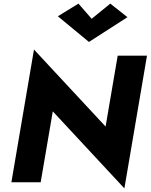

<svg xmlns="http://www.w3.org/2000/svg" viewBox="-20 -1008 833 1062"><path d="M487 -904 414 -988 300 -918 472 -776 685 -913 590 -988ZM631 -700 564 -308 168 -734 43 0H205L272 -392L668 34L793 -700Z"/></svg>

Font: Jost* 700 Bold Italic
Style: Bold Italic
Weight: 700
Italic angle: -10°
Version: Version 3.200; ttfautohint (v0.97) -l 8 -r 50 -G 200 -x 14 -